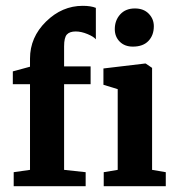

<svg xmlns="http://www.w3.org/2000/svg" viewBox="-20 -639 609 659"><path d="M27 0V-48L83 -56V-350H24V-394L83 -410V-438Q83 -511 138 -565Q193 -619 264 -619Q292 -619 309 -612V-504Q302 -513 280.5 -522Q259 -531 240 -531Q219 -531 209.5 -520.5Q200 -510 200 -480V-411H291V-350H200V-56L274 -48V0ZM336 0V-48L384 -56V-333L335 -348V-404L478 -421H480L502 -406V-56L549 -48V0ZM436 -479Q408 -479 391 -496Q374 -513 374 -539Q374 -569 392.5 -589.5Q411 -610 443 -610Q473 -610 490.5 -592Q508 -574 508 -549Q508 -518 489.5 -498.5Q471 -479 436 -479Z"/></svg>

Font: Aikya
Style: Bold
Weight: 700
Designer: Neelakash Kshetrimayum (Latin subset based on Merriweather by Eben Sorkin)
Foundry: Brand New Type
Version: Version 1.00 b005